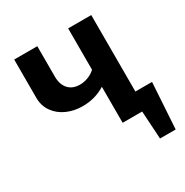

<svg xmlns="http://www.w3.org/2000/svg" viewBox="-192 -811 1114 1159"><g transform="rotate(-30 365.5 -231.5)"><path d="M720 -125 700 195H591L579 0H443V-251Q373 -207 285 -207Q226 -207 176 -229.5Q126 -252 96.5 -294Q67 -336 67 -391V-658H228V-446Q228 -391 256.5 -359.5Q285 -328 336 -328Q365 -328 393.5 -339Q422 -350 443 -370V-658H604V-125Z"/></g></svg>

Font: Ysabeau Ultrabold
Style: Regular
Weight: 800
Designer: Christian Thalmann (Catharsis Fonts)
Version: Version 0.003